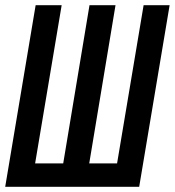

<svg xmlns="http://www.w3.org/2000/svg" viewBox="-20 -718 672 738"><path d="M0 0H515L632 -698H532L430 -90H323L424 -698H324L223 -90H115L217 -698H117Z"/></svg>

Font: IBM Mono Medium
Style: Italic
Weight: 500
Italic angle: -9°
Monospace: yes
Designer: Mike Abbink, Paul van der Laan, Pieter van Rosmalen
Foundry: Bold Monday
Version: Version 2.3